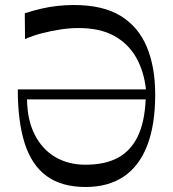

<svg xmlns="http://www.w3.org/2000/svg" viewBox="-20 -733 691 767"><path d="M322 14Q226 14 166 -30Q106 -74 78.5 -161Q51 -248 51 -376H563Q555 -449 523.5 -504Q492 -559 435.5 -590Q379 -621 293 -621Q260 -621 223 -615.5Q186 -610 149 -600.5Q112 -591 80 -577L79 -680Q113 -691 145.5 -698.5Q178 -706 210.5 -709.5Q243 -713 275 -713Q391 -713 462 -669.5Q533 -626 566.5 -545.5Q600 -465 600 -356Q600 -234 568 -151.5Q536 -69 474 -27.5Q412 14 322 14ZM322 -75Q399 -75 450.5 -102.5Q502 -130 530 -187.5Q558 -245 562 -336H88Q89 -253 119 -194.5Q149 -136 201 -105.5Q253 -75 322 -75Z"/></svg>

Font: Ojuju Medium
Style: Regular
Weight: 500
Designer: Chisaokwu Joboson, Mirko Velimirovic
Foundry: Udi Foundry
Version: Version 1.000